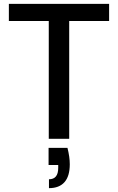

<svg xmlns="http://www.w3.org/2000/svg" viewBox="-20 -720 611 996"><path d="M233 0V-611H26V-700H546V-611H339V0ZM234 256V210Q282 210 282 151V136H232V47H330Q336 71 339 92Q342 113 342 132Q342 194 314.5 225Q287 256 234 256Z"/></svg>

Font: Rethink Sans Medium
Style: Regular
Weight: 500
Designer: The Rethink Sans project authors (Hans Thiessen). DM Sans designed by Colophon Foundry.
Foundry: Rethink Communications LLC
Version: Version 1.001